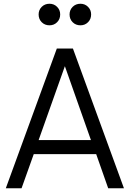

<svg xmlns="http://www.w3.org/2000/svg" viewBox="-20 -1004 692 1024"><path d="M283 -745H369L641 0H557L493 -182H160L95 0H11ZM465 -257 326 -651 186 -257ZM186 -927Q186 -951 202.5 -967.5Q219 -984 244 -984Q268 -984 284.5 -967.5Q301 -951 301 -927Q301 -902 284.5 -885.5Q268 -869 244 -869Q219 -869 202.5 -885.5Q186 -902 186 -927ZM409 -984Q433 -984 449.5 -967.5Q466 -951 466 -927Q466 -902 449.5 -885.5Q433 -869 409 -869Q384 -869 367.5 -885.5Q351 -902 351 -927Q351 -951 367.5 -967.5Q384 -984 409 -984Z"/></svg>

Font: Evergrow Sans 
Style: Regular
Weight: 400
Foundry: 10Web
Version: Version 1.000